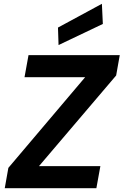

<svg xmlns="http://www.w3.org/2000/svg" viewBox="-20 -990 650 1010"><path d="M5 0 24 -107 428 -584H109L130 -700H610L591 -593L185 -116H508L487 0ZM288 -753 285 -845 516 -970 521 -864Z"/></svg>

Font: DM Sans ExtraBold
Style: Italic
Weight: 800
Italic angle: -10°
Designer: Colophon Foundry, Jonny Pinhorn
Foundry: Colophon Foundry
Version: Version 4.004;gftools[0.9.30]